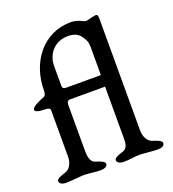

<svg xmlns="http://www.w3.org/2000/svg" viewBox="-127 -788 803 889"><g transform="rotate(-20 274.0 -344.0)"><path d="M369 -412H202C189 -412 180 -413 180 -428V-525C180 -584 220 -634 288 -634C317 -634 338 -623 349 -607C364 -586 369 -574 369 -550ZM395 -671C390 -670 383 -672 379 -674C361 -684 340 -690 322 -690C184 -690 97 -573 97 -435C97 -424 95 -410 84 -406C56 -396 23 -380 23 -366C23 -356 46 -352 55 -352C92 -352 97 -346 97 -338V-108C97 -83 86 -52 59 -44C32 -36 15 -28 15 -18C15 -8 24 2 50 2C72 2 118 -4 138 -4C154 -4 195 2 217 2C243 2 252 -8 252 -18C252 -28 235 -36 208 -44C188 -50 180 -71 180 -108V-332C180 -346 184 -355 196 -355H369V-108C369 -83 370 -52 343 -44C316 -36 299 -28 299 -18C299 -8 308 2 334 2C356 2 391 -4 411 -4C427 -4 477 2 499 2C525 2 533 -8 533 -18C533 -28 517 -36 490 -44C463 -52 452 -83 452 -108V-654C452 -673 452 -681 440 -681C435 -681 416 -677 395 -671Z"/></g></svg>

Font: EB Garamond SC 08
Style: Regular
Weight: 400
Version: Version 0.016